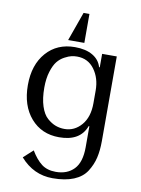

<svg xmlns="http://www.w3.org/2000/svg" viewBox="-102 -780 806 1097"><g transform="rotate(10 301.0 -231.5)"><path d="M437 42V-80H433Q399 12 277 12Q175 12 112.5 -60Q50 -132 50 -251Q50 -369 112.5 -440Q175 -511 278 -511Q341 -511 381 -487.5Q421 -464 433 -422H437V-500H522V-9Q522 46 512 88.5Q502 131 477.5 169.5Q453 208 403.5 228.5Q354 249 281 249Q170 249 93 161L148 111Q178 161 210.5 185.5Q243 210 293 210Q359 210 398 169.5Q437 129 437 42ZM437 -213V-287Q437 -359 400 -409.5Q363 -460 299 -460Q283 -460 267 -456.5Q251 -453 227.5 -440.5Q204 -428 187 -407Q170 -386 157.5 -346Q145 -306 145 -253Q145 -190 159.5 -145.5Q174 -101 198.5 -79.5Q223 -58 247.5 -49Q272 -40 299 -40Q357 -40 397 -86.5Q437 -133 437 -213ZM232 -544 292 -712H326V-544Z"/></g></svg>

Font: Tenor Sans
Style: Regular
Weight: 400
Designer: Denis Masharov
Foundry: Denis Masharov
Version: Version 1.1